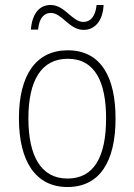

<svg xmlns="http://www.w3.org/2000/svg" viewBox="-20 -741 540 771"><path d="M104 -622H133C137 -671 159 -689 184 -689C230 -689 257 -621 316 -621C359 -621 393 -655 396 -721H368C363 -673 342 -653 315 -653C269 -653 241 -721 183 -721C138 -721 109 -686 104 -622ZM251 10C381 10 444 -93 444 -265C444 -429 387 -539 252 -539C125 -539 56 -440 56 -266C56 -93 123 10 251 10ZM251 -24C145 -24 94 -114 94 -266C94 -419 147 -505 252 -505C363 -505 406 -409 406 -266C406 -112 358 -24 251 -24Z"/></svg>

Font: Noto Sans Mono ExtraCondensed ExtraLight
Style: Regular
Weight: 200
Width: 2
Designer: Monotype Design Team
Foundry: Monotype Imaging Inc.
Version: Version 2.014